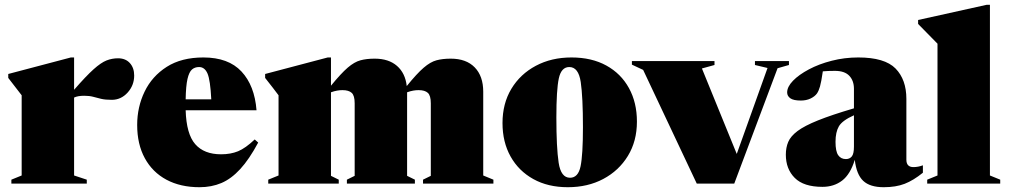

<svg xmlns="http://www.w3.org/2000/svg" viewBox="-20 -767 4217 802"><path d="M473 -523.5Q504.5 -523.5 522.5 -503.5Q540.5 -483.5 540.5 -451.5Q540.5 -410.5 513 -380.2Q485.5 -350 447 -350Q420 -350 402.2 -354.2Q384.5 -358.5 368.8 -362.8Q353 -367 331.5 -367Q305 -367 289.5 -359.5V-34L342.5 -16.5V0H27.5V-16.5L70.5 -34V-369L14.5 -441.5V-458L276 -527H289.5V-392Q339.5 -449.5 370.8 -477.5Q402 -505.5 425 -514.5Q448 -523.5 473 -523.5Z M829.5 -527Q934 -527 988.8 -468.2Q1043.5 -409.5 1051.5 -306.5H755.5Q758.5 -207 795.5 -164.8Q832.5 -122.5 903.5 -122.5Q943.5 -122.5 974.5 -135.2Q1005.5 -148 1044 -184.5L1058.5 -171.5Q1021 -101.5 983.5 -60.8Q946 -20 904.8 -2.5Q863.5 15 813.5 15Q734 15 675.5 -16.2Q617 -47.5 585 -106Q553 -164.5 553 -245Q553 -320 584 -384.2Q615 -448.5 676.5 -487.8Q738 -527 829.5 -527ZM811.5 -487Q794 -487 782 -476.8Q770 -466.5 763.2 -437.5Q756.5 -408.5 755.5 -352H862.5Q858.5 -432.5 846.8 -459.8Q835 -487 811.5 -487Z M1998.5 -384V-34L2041 -16.5V0H1747V-16.5L1779.5 -32.5V-335.5Q1779.5 -368 1767 -379.2Q1754.5 -390.5 1728.5 -390.5Q1717.5 -390.5 1706 -388.5Q1694.5 -386.5 1680.5 -381.5V-32.5L1713 -16.5V0H1429V-16.5L1461.5 -32.5V-335.5Q1461.5 -368 1449 -379.2Q1436.5 -390.5 1410.5 -390.5Q1399.5 -390.5 1388 -388.5Q1376.5 -386.5 1362.5 -381.5V-32.5L1395 -16.5V0H1100.5V-16.5L1143.5 -34V-369Q1135 -380.5 1119.2 -401Q1103.5 -421.5 1087.5 -441.5V-458L1349 -527H1362.5V-409Q1404.5 -460.5 1432.5 -484.5Q1460.5 -508.5 1486 -515.2Q1511.5 -522 1545 -522Q1603.5 -522 1638.2 -491.8Q1673 -461.5 1679 -407.5Q1721.5 -460 1749.8 -484.2Q1778 -508.5 1803.5 -515.2Q1829 -522 1863 -522Q1927.5 -522 1963 -485.5Q1998.5 -449 1998.5 -384Z M2352 15Q2269 15 2207.8 -19Q2146.5 -53 2112.8 -113.2Q2079 -173.5 2079 -253Q2079 -334.5 2116 -396Q2153 -457.5 2218.2 -492.2Q2283.5 -527 2367 -527Q2451.5 -527 2512.8 -493.2Q2574 -459.5 2607.2 -399Q2640.5 -338.5 2640.5 -259Q2640.5 -177.5 2602.8 -115.8Q2565 -54 2500 -19.5Q2435 15 2352 15ZM2361 -24.5Q2395 -24.5 2405 -72Q2415 -119.5 2415 -235.5Q2415 -361.5 2405.8 -424.2Q2396.5 -487 2358 -487Q2324.5 -487 2314.2 -439.5Q2304 -392 2304 -276.5Q2304 -150.5 2313.5 -87.5Q2323 -24.5 2361 -24.5Z M3228 -482 3047 0H2890.5L2666.5 -475L2619.5 -497V-512H2964.5V-495.5L2912 -481L3057.5 -124L3186 -483L3133.5 -495.5V-512H3275.5V-495.5Z M3835 -45.5Q3795.5 -13.5 3758.8 0.8Q3722 15 3671.5 15Q3614 15 3585.8 -11.5Q3557.5 -38 3550.5 -99.5Q3532 -39 3497.8 -12.8Q3463.5 13.5 3415.5 13.5Q3337 13.5 3299.8 -23.8Q3262.5 -61 3262.5 -121Q3262.5 -150.5 3272.5 -174.2Q3282.5 -198 3311.5 -219.8Q3340.5 -241.5 3397 -264.2Q3453.5 -287 3547 -314.5V-396Q3547 -430 3527.5 -450.5Q3508 -471 3467.5 -471Q3438 -471 3417 -469Q3410.5 -424 3405.2 -405.8Q3400 -387.5 3392.5 -376.5Q3383.5 -364 3365.8 -355.5Q3348 -347 3325 -347Q3294.5 -347 3281.2 -356.5Q3268 -366 3268 -381Q3268 -404.5 3292.5 -429.8Q3317 -455 3358.8 -477.2Q3400.5 -499.5 3454 -513.2Q3507.5 -527 3565 -527Q3675.5 -527 3720.8 -480.8Q3766 -434.5 3766 -354V-100Q3766 -69 3795.5 -69Q3815 -69 3835 -76.5ZM3470 -174.5Q3470 -135 3481.2 -118.8Q3492.5 -102.5 3513.5 -102.5Q3529 -102.5 3538 -113.5Q3547 -124.5 3547 -154.5V-285.5Q3498 -263.5 3484 -239.2Q3470 -215 3470 -174.5Z M4115 -34 4158 -16.5V0H3853V-16.5L3896 -34V-584.5L3815 -667V-683.5L4101.5 -747H4115Z"/></svg>

Font: Newsreader Display ExtraBold
Style: Regular
Weight: 800
Designer: Hugues Gentile
Foundry: Production Type
Version: Version 1.001